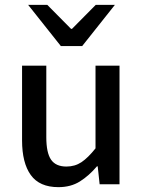

<svg xmlns="http://www.w3.org/2000/svg" viewBox="-20 -760 590 792"><path d="M221 12Q143 12 107 -38Q71 -88 71 -181V-489H171V-194Q171 -130 190.5 -101.5Q210 -73 254 -73Q289 -73 316 -91Q343 -109 374 -148V-489H473V0H391L383 -74H380Q347 -35 309.5 -11.5Q272 12 221 12ZM231 -570 96 -740H175L273 -641H277L375 -740H454L319 -570Z"/></svg>

Font: Mada Medium
Style: Regular
Weight: 500
Designer: Khaled Hosny
Version: Version 1.5